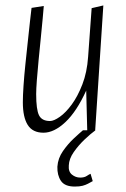

<svg xmlns="http://www.w3.org/2000/svg" viewBox="-20 -479 465 706"><path d="M301 9 297 -146Q262 -69 220.5 -30Q179 9 140 9Q100 9 82 -19.5Q64 -48 64 -103Q64 -127 66.5 -164Q69 -201 73.5 -244Q78 -287 82.5 -328.5Q87 -370 90.5 -402.5Q94 -435 96 -450L141 -457Q140 -443 137 -411Q134 -379 130 -339Q126 -299 122 -258.5Q118 -218 115.5 -184.5Q113 -151 113 -133Q113 -76 123.5 -55Q134 -34 164 -34Q178 -34 200 -49.5Q222 -65 244 -95Q266 -125 283 -169Q300 -213 304 -270L317 -449L360 -459L330 0ZM255 207Q218 207 204 186Q190 165 191 134Q193 103 211.5 76.5Q230 50 251.5 30Q273 10 285 0H331Q313 13 290.5 34.5Q268 56 251 80.5Q234 105 233 129Q231 152 244.5 163Q258 174 275 174Q290 174 299 168Q308 162 313 160L321 187Q312 192 303.5 196.5Q295 201 284 204Q273 207 255 207Z"/></svg>

Font: Ancizar Sans Thin
Style: Italic
Weight: 100
Italic angle: -4°
Designer: Cesar Puertas, Viviana Monsalve, Julian Moncada, Julian Prieto, Jose Castro, Mariel Hernandez, Felipe Aragon, Sara Alarc
Version: Version 8.100